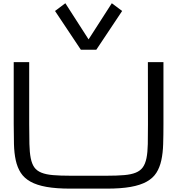

<svg xmlns="http://www.w3.org/2000/svg" viewBox="-20 -1126 1072 1162"><path d="M516.1 -887.7 375.5 -1106.4 313 -1059.6 469.2 -825.2H563L719.2 -1059.6L656.7 -1106.4ZM969.2 -750V-375Q969.2 -308.6 967.5 -253.9Q965.8 -199.2 956.3 -155.8Q946.8 -112.3 926.3 -80.1Q905.8 -47.9 867.7 -26.6Q829.6 -5.4 770.8 5.1Q711.9 15.6 626 15.6H406.2Q320.3 15.6 261.5 5.1Q202.6 -5.4 164.6 -26.6Q126.5 -47.9 105.7 -80.1Q85 -112.3 75.4 -155.8Q65.9 -199.2 64.5 -253.9Q63 -308.6 63 -375V-750H156.7V-375Q156.7 -304.7 158 -254.2Q159.2 -203.6 166 -168.9Q172.9 -134.3 187.7 -113.3Q202.6 -92.3 230.5 -81.1Q258.3 -69.8 301 -66.2Q343.8 -62.5 406.2 -62.5H626Q688 -62.5 731 -66.2Q773.9 -69.8 801.5 -81.1Q829.1 -92.3 844.2 -113.3Q859.4 -134.3 866.5 -168.9Q873.5 -203.6 874.5 -254.2Q875.5 -304.7 875.5 -375L875 -750Z"/></svg>

Font: Michroma
Style: Regular
Weight: 400
Version: Version 1.000